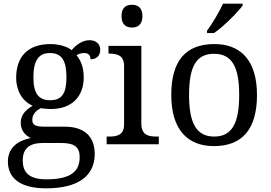

<svg xmlns="http://www.w3.org/2000/svg" viewBox="-20 -786 1475 1046"><path d="M231 240C412 240 496 168 496 53C496 -33 450 -96 331 -96H218C166 -96 156 -110 156 -134C156 -164 177 -184 203 -197C216 -194 240 -192 256 -192C377 -192 436 -265 436 -364C436 -421 420 -457 397 -485C410 -493 423 -497 440 -497C467 -497 473 -478 473 -463C510 -463 526 -487 526 -515C526 -543 507 -567 467 -567C423 -567 389 -534 370 -513C351 -530 304 -546 256 -546C130 -546 68 -476 68 -361C68 -294 101 -234 158 -210C113 -183 93 -156 93 -116C93 -73 121 -46 148 -34C82 -22 23 16 23 94C23 186 92 240 231 240ZM253 -240C189 -240 162 -279 162 -364C162 -453 188 -497 252 -497C317 -497 342 -455 342 -365C342 -278 318 -240 253 -240ZM233 191C131 191 104 147 104 88C104 9 158 -7 214 -7H312C378 -7 414 9 414 70C414 140 376 191 233 191Z M699 -636C730 -636 756 -652 756 -698C756 -745 730 -760 699 -760C667 -760 642 -745 642 -698C642 -652 667 -636 699 -636ZM561 0H845V-42H832C787 -42 750 -51 750 -114V-536H571V-494H574C618 -494 656 -485 656 -426V-109C656 -50 618 -42 574 -42H561Z M1108 -619V-606H1146C1199 -642 1277 -721 1302 -756V-766H1195C1174 -721 1137 -657 1108 -619ZM1145 10C1299 10 1380 -81 1380 -269C1380 -456 1292 -546 1148 -546C993 -546 913 -456 913 -269C913 -81 1001 10 1145 10ZM1147 -42C1047 -42 1010 -120 1010 -269C1010 -418 1046 -493 1146 -493C1246 -493 1283 -418 1283 -269C1283 -120 1247 -42 1147 -42Z"/></svg>

Font: Noto Serif Balinese
Style: Regular
Weight: 400
Designer: Monotype Design Team
Foundry: Monotype Imaging Inc.
Version: Version 2.005